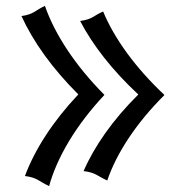

<svg xmlns="http://www.w3.org/2000/svg" viewBox="-20 -633 624 653"><path d="M330.7 -594C298.5 -580.1 294.7 -567.2 252.5 -561.7C294.7 -480.4 361.9 -393.8 450.4 -311.6C363.9 -225.9 300.7 -135.4 264.3 -51.1C306.5 -45.7 308.4 -35.6 344.8 -19.1C376 -111.2 442.6 -213.7 539.3 -309.9C439.3 -403.8 368.1 -503.6 330.7 -594ZM132.8 -613C99.9 -598.2 95.5 -584.3 53 -578.4C92.3 -492.1 157.9 -399.8 246.4 -311.9C159.8 -220.4 98.1 -124 64.8 -34.4C107.4 -28.6 109.7 -17.7 147 0C173.9 -97.9 238.5 -207.2 335.2 -310.2C235.3 -410.7 166.1 -517.1 132.8 -613Z"/></svg>

Font: Novoposelensky
Style: Regular
Weight: 400
Designer: Sasha Pavljenko
Version: Version 1.002;Fontself Maker 3.5.4